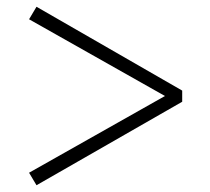

<svg xmlns="http://www.w3.org/2000/svg" viewBox="-20 -644 620 568"><path d="M519 -376 88 -624 66 -587 468 -360 66 -133 88 -96 519 -343Z"/></svg>

Font: NameLogos Serif 2
Style: Regular
Weight: 500
Version: Version 0.1